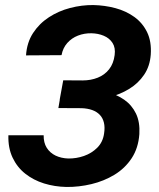

<svg xmlns="http://www.w3.org/2000/svg" viewBox="-20 -741 639 771"><path d="M335.4 -340.3 219.7 -340.8 233.9 -418.5 311.5 -418Q344.7 -418 372.3 -429Q399.9 -439.9 418 -462.6Q436 -485.4 440.4 -520Q444.3 -549.3 431.9 -568.6Q419.4 -587.9 396.7 -597.4Q374 -606.9 347.2 -607.4Q318.4 -607.9 293.2 -598.1Q268.1 -588.4 250.2 -568.4Q232.4 -548.3 227.1 -519.5L84.5 -518.6Q87.9 -570.3 112.8 -608.4Q137.7 -646.5 176.3 -671.6Q214.8 -696.8 261.5 -709Q308.1 -721.2 355 -720.7Q400.9 -719.7 443.6 -708.3Q486.3 -696.8 519.5 -672.9Q552.7 -648.9 570.8 -611.6Q588.9 -574.2 585.4 -522Q582 -475.1 558.6 -440.7Q535.2 -406.2 498.8 -384Q462.4 -361.8 419.7 -351.1Q377 -340.3 335.4 -340.3ZM227.5 -383.3 327.1 -382.8Q369.1 -381.8 408.7 -371.8Q448.2 -361.8 478.8 -340.6Q509.3 -319.3 525.9 -285.2Q542.5 -251 539.6 -202.6Q535.6 -146.5 508.8 -105.7Q481.9 -64.9 439.7 -39.3Q397.5 -13.7 347.2 -1.7Q296.9 10.3 247.1 9.8Q199.2 8.8 156.7 -4.4Q114.3 -17.6 81.5 -43.5Q48.8 -69.3 30.5 -108.2Q12.2 -147 13.7 -197.8H155.3Q154.8 -168 167.7 -147.5Q180.7 -127 203.1 -116.2Q225.6 -105.5 253.9 -104.5Q286.1 -104 317.1 -114.7Q348.1 -125.5 370.6 -147.9Q393.1 -170.4 397.9 -204.6Q401.9 -230 397.2 -248.8Q392.6 -267.6 380.6 -280Q368.7 -292.5 350.3 -299.1Q332 -305.7 307.6 -306.6L214.4 -307.1Z"/></svg>

Font: Roboto
Style: Bold Italic
Weight: 700
Italic angle: -12°
Designer: Christian Robertson
Foundry: Google
Version: Version 3.0